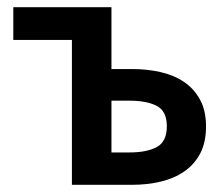

<svg xmlns="http://www.w3.org/2000/svg" viewBox="-20 -514 610 534"><path d="M290 -90H340Q388 -90 416 -105Q444 -120 444 -163Q444 -205 416 -219.5Q388 -234 340 -234H290ZM180 0V-403H17V-494H290V-322H348Q389 -322 426.5 -313.5Q464 -305 492 -286Q520 -267 536.5 -236.5Q553 -206 553 -163Q553 -118 537 -87.5Q521 -57 493 -37.5Q465 -18 427.5 -9Q390 0 348 0Z"/></svg>

Font: Codetta
Style: Bold
Weight: 700
Designer: Ulrich Proeller
Foundry: PROSA GmbH
Version: Version 2.00;September 29, 2018;FontCreator 11.5.0.2427 64-b